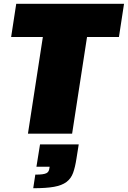

<svg xmlns="http://www.w3.org/2000/svg" viewBox="-20 -708 677 1017"><path d="M39 0ZM128 0 207 -512H39L66 -688H637L610 -512H441L362 0ZM167 217Q191 217 205 215Q219 213 226.5 209Q234 205 237.5 198Q241 191 242 181L243 175H173L192 57H397L385 132Q378 178 367 208Q356 238 332 256Q308 274 266.5 281.5Q225 289 156 289Z"/></svg>

Font: Azeri Sans Black
Style: Italic
Weight: 900
Designer: Hector Gatti & Omnibus-Type (original fonts) / Cristiano Sobral (main changes and remastering)
Foundry: Omnibus-Type
Version: Version 0.07;August 21, 2020;FontCreator 13.0.0.2681 64-bit;